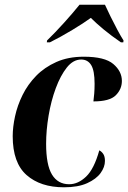

<svg xmlns="http://www.w3.org/2000/svg" viewBox="-20 -786 545 816"><path d="M252 10Q152 10 93 -42Q34 -94 34 -207Q34 -246 44 -292Q54 -338 76 -382.5Q98 -427 133.5 -463.5Q169 -500 219.5 -522.5Q270 -545 336 -545Q425 -545 461.5 -514Q498 -483 498 -442Q498 -407 472 -381Q446 -355 377 -355Q379 -370 380.5 -388.5Q382 -407 382 -430Q382 -486 367.5 -509.5Q353 -533 325 -533Q291 -533 264 -499Q237 -465 217 -411Q197 -357 186.5 -294.5Q176 -232 176 -175Q176 -85 201 -44Q226 -3 274 -3Q312 -3 346 -35.5Q380 -68 402 -147Q412 -142 419 -131.5Q426 -121 426 -102Q426 -76 407.5 -50.5Q389 -25 350.5 -7.5Q312 10 252 10ZM180 -614Q214 -647 252 -689Q290 -731 318 -766H426Q435 -746 449.5 -716.5Q464 -687 479 -659Q494 -631 505 -614L504 -606H494Q453 -634 421 -660.5Q389 -687 366 -710Q336 -688 287 -658.5Q238 -629 192 -606H179Z"/></svg>

Font: Noto Serif Display SemiCondensed
Style: Bold Italic
Weight: 700
Width: 4
Italic angle: -12°
Designer: Monotype Design Team
Foundry: Monotype Imaging Inc.
Version: Version 2.009